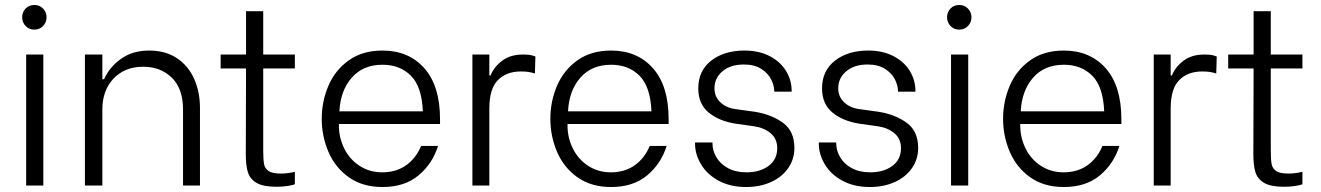

<svg xmlns="http://www.w3.org/2000/svg" viewBox="-20 -745 5303 771"><path d="M85 -526H154V0H85ZM83 -711Q97 -725 118 -725Q139 -725 153 -710.5Q167 -696 167 -676Q167 -655 153 -640.5Q139 -626 118 -626Q97 -626 83 -640.5Q69 -655 69 -676Q69 -696 83 -711Z M321 -526H391V-427H398Q419 -475 465.5 -508.5Q512 -542 579 -542Q645 -542 691 -511Q737 -480 760 -427.5Q783 -375 783 -312V0H715V-305Q715 -389 670 -433Q625 -477 555 -477Q481 -477 436 -429.5Q391 -382 391 -305V0H321Z M968 -526V-700H1037V-526H1164V-470H1037V-141Q1037 -103 1040.5 -85.5Q1044 -68 1059 -58Q1074 -48 1108 -48Q1134 -48 1164 -55V-5Q1154 -1 1133.5 2Q1113 5 1090 5Q1037 5 1010.5 -10.5Q984 -26 975.5 -53Q967 -80 967 -126L968 -470H866V-526Z M1272 -268Q1272 -338 1299 -401Q1326 -464 1381 -503Q1436 -542 1516 -542Q1621 -542 1684 -471Q1747 -400 1747 -266V-247H1341V-240Q1341 -192 1362.5 -148.5Q1384 -105 1424 -79Q1464 -53 1515 -53Q1571 -53 1611 -81.5Q1651 -110 1671 -159H1739Q1717 -88 1661 -41Q1605 6 1516 6Q1436 6 1381 -33Q1326 -72 1299 -135Q1272 -198 1272 -268ZM1678 -298Q1674 -397 1630 -441Q1586 -485 1516 -485Q1438 -485 1392.5 -433Q1347 -381 1343 -298Z M1877 -526H1945V-442H1950Q1964 -477 1997 -501.5Q2030 -526 2079 -526Q2097 -526 2107.5 -524.5Q2118 -523 2130 -518L2128 -450Q2111 -455 2099.5 -456.5Q2088 -458 2071 -458Q2014 -458 1979.5 -423.5Q1945 -389 1945 -309V0H1877Z M2190 -268Q2190 -338 2217 -401Q2244 -464 2299 -503Q2354 -542 2434 -542Q2539 -542 2602 -471Q2665 -400 2665 -266V-247H2259V-240Q2259 -192 2280.5 -148.5Q2302 -105 2342 -79Q2382 -53 2433 -53Q2489 -53 2529 -81.5Q2569 -110 2589 -159H2657Q2635 -88 2579 -41Q2523 6 2434 6Q2354 6 2299 -33Q2244 -72 2217 -135Q2190 -198 2190 -268ZM2596 -298Q2592 -397 2548 -441Q2504 -485 2434 -485Q2356 -485 2310.5 -433Q2265 -381 2261 -298Z M2841 -173V-169Q2841 -141 2856.5 -114Q2872 -87 2903 -70Q2934 -53 2978 -53Q3031 -53 3066 -78.5Q3101 -104 3101 -150Q3101 -188 3074.5 -210Q3048 -232 3008 -238L2936 -248Q2869 -258 2826.5 -292.5Q2784 -327 2784 -390Q2784 -461 2836 -501.5Q2888 -542 2969 -542Q3028 -542 3071 -519.5Q3114 -497 3136.5 -460Q3159 -423 3159 -380V-377H3089V-379Q3089 -401 3077 -425.5Q3065 -450 3037.5 -468Q3010 -486 2967 -486Q2914 -486 2881.5 -459Q2849 -432 2849 -390Q2849 -357 2872.5 -334.5Q2896 -312 2933 -307L3012 -296Q3079 -285 3124.5 -251.5Q3170 -218 3170 -151Q3170 -105 3144.5 -69Q3119 -33 3075 -13.5Q3031 6 2976 6Q2913 6 2866.5 -19Q2820 -44 2795.5 -84.5Q2771 -125 2771 -169V-173Z M3338 -173V-169Q3338 -141 3353.5 -114Q3369 -87 3400 -70Q3431 -53 3475 -53Q3528 -53 3563 -78.5Q3598 -104 3598 -150Q3598 -188 3571.5 -210Q3545 -232 3505 -238L3433 -248Q3366 -258 3323.5 -292.5Q3281 -327 3281 -390Q3281 -461 3333 -501.5Q3385 -542 3466 -542Q3525 -542 3568 -519.5Q3611 -497 3633.5 -460Q3656 -423 3656 -380V-377H3586V-379Q3586 -401 3574 -425.5Q3562 -450 3534.5 -468Q3507 -486 3464 -486Q3411 -486 3378.5 -459Q3346 -432 3346 -390Q3346 -357 3369.5 -334.5Q3393 -312 3430 -307L3509 -296Q3576 -285 3621.5 -251.5Q3667 -218 3667 -151Q3667 -105 3641.5 -69Q3616 -33 3572 -13.5Q3528 6 3473 6Q3410 6 3363.5 -19Q3317 -44 3292.5 -84.5Q3268 -125 3268 -169V-173Z M3799 -526H3868V0H3799ZM3797 -711Q3811 -725 3832 -725Q3853 -725 3867 -710.5Q3881 -696 3881 -676Q3881 -655 3867 -640.5Q3853 -626 3832 -626Q3811 -626 3797 -640.5Q3783 -655 3783 -676Q3783 -696 3797 -711Z M4008 -268Q4008 -338 4035 -401Q4062 -464 4117 -503Q4172 -542 4252 -542Q4357 -542 4420 -471Q4483 -400 4483 -266V-247H4077V-240Q4077 -192 4098.5 -148.5Q4120 -105 4160 -79Q4200 -53 4251 -53Q4307 -53 4347 -81.5Q4387 -110 4407 -159H4475Q4453 -88 4397 -41Q4341 6 4252 6Q4172 6 4117 -33Q4062 -72 4035 -135Q4008 -198 4008 -268ZM4414 -298Q4410 -397 4366 -441Q4322 -485 4252 -485Q4174 -485 4128.5 -433Q4083 -381 4079 -298Z M4613 -526H4681V-442H4686Q4700 -477 4733 -501.5Q4766 -526 4815 -526Q4833 -526 4843.5 -524.5Q4854 -523 4866 -518L4864 -450Q4847 -455 4835.5 -456.5Q4824 -458 4807 -458Q4750 -458 4715.5 -423.5Q4681 -389 4681 -309V0H4613Z M5014 -526V-700H5083V-526H5210V-470H5083V-141Q5083 -103 5086.5 -85.5Q5090 -68 5105 -58Q5120 -48 5154 -48Q5180 -48 5210 -55V-5Q5200 -1 5179.5 2Q5159 5 5136 5Q5083 5 5056.5 -10.5Q5030 -26 5021.5 -53Q5013 -80 5013 -126L5014 -470H4912V-526Z"/></svg>

Font: Lopes Sans Light
Style: Regular
Weight: 300
Designer: Gabriel Lam, Diego Maldonado
Foundry: TypeRant, Foresti Design
Version: Version 4.000